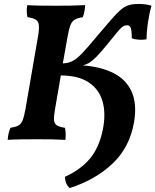

<svg xmlns="http://www.w3.org/2000/svg" viewBox="-20 -705 787 972"><path d="M19 3Q21 -31 33 -58Q59 -62 73 -69.5Q87 -77 94.5 -96Q102 -115 109 -153L173 -524Q179 -560 176.5 -579Q174 -598 160.5 -606Q147 -614 119 -618Q116 -631 115.5 -647Q115 -663 118 -679Q150 -677 186 -676.5Q222 -676 263 -676Q298 -676 335.5 -676.5Q373 -677 411 -679Q410 -663 407.5 -648Q405 -633 399 -618Q373 -614 358.5 -605.5Q344 -597 336 -576Q328 -555 321 -513L298 -384Q326 -385 348 -396.5Q370 -408 397 -436.5Q424 -465 467 -517Q512 -570 540.5 -603Q569 -636 589.5 -654Q610 -672 631 -678.5Q652 -685 681 -685Q702 -685 719 -682.5Q736 -680 747 -676Q736 -639 729 -592Q722 -545 722 -506Q704 -503 684 -504Q664 -505 647 -511Q647 -555 641 -566Q635 -577 624 -577Q609 -577 597.5 -567.5Q586 -558 568 -535.5Q550 -513 517 -473Q488 -438 469 -418.5Q450 -399 434.5 -389Q419 -379 399 -374Q491 -367 554.5 -335Q618 -303 646 -242Q674 -181 659 -89Q638 39 551 122Q464 205 333 247Q310 228 309 190Q388 154 434.5 99Q481 44 500 -46Q517 -128 499.5 -190.5Q482 -253 429 -288Q376 -323 288 -323L259 -155Q252 -117 253.5 -97.5Q255 -78 268.5 -70Q282 -62 309 -58Q315 -28 311 3Q275 1 241.5 0.5Q208 0 168 0Q126 0 87.5 0.5Q49 1 19 3Z"/></svg>

Font: Vollkorn
Style: Bold Italic
Weight: 700
Italic angle: -11°
Designer: Friedrich Althausen
Foundry: Friedrich Althausen
Version: Version 5.000; ttfautohint (v1.8.3)